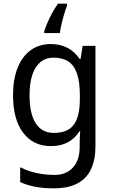

<svg xmlns="http://www.w3.org/2000/svg" viewBox="-20 -786 655 1046"><path d="M345 -754Q338 -737 330 -710.5Q322 -684 315.5 -656Q309 -628 306 -606H221V-615Q226 -633 237.5 -660Q249 -687 264.5 -715.5Q280 -744 296 -766H345ZM257 -546Q307 -546 346.5 -526Q386 -506 414 -465H419L430 -536H500V9Q500 85 475.5 136.5Q451 188 400.5 214Q350 240 272 240Q217 240 172 231.5Q127 223 90 206V125Q115 138 144.5 147.5Q174 157 207.5 162Q241 167 277 167Q341 167 377.5 126.5Q414 86 414 16V-5Q414 -17 415 -39.5Q416 -62 417 -71H413Q387 -30 348 -10Q309 10 258 10Q161 10 106 -63Q51 -136 51 -267Q51 -353 75.5 -415.5Q100 -478 146.5 -512Q193 -546 257 -546ZM271 -472Q230 -472 200.5 -448Q171 -424 156 -378Q141 -332 141 -266Q141 -167 174.5 -114.5Q208 -62 273 -62Q310 -62 337 -72.5Q364 -83 381 -105.5Q398 -128 406.5 -163Q415 -198 415 -246V-267Q415 -340 399.5 -385Q384 -430 352.5 -451Q321 -472 271 -472Z"/></svg>

Font: Noto Sans Display
Style: Regular
Weight: 400
Designer: Monotype Design Team
Foundry: Monotype Imaging Inc.
Version: Version 2.003